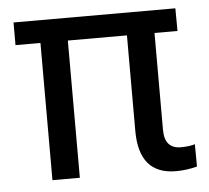

<svg xmlns="http://www.w3.org/2000/svg" viewBox="-42 -519 619 569"><g transform="rotate(-5 268.0 -234.5)"><path d="M431.6 -407.7V-120.1Q431.6 -91.3 443.8 -77.4Q456.1 -63.5 480.2 -63.5Q504.4 -63.5 522 -68.8L522.5 -2.4Q490.7 5.9 459.5 5.9Q349.6 5.9 349.6 -123.5V-407.7H173.8V0.5H92.3V-407.7H18.1V-475.1H499.5L500 -407.7Z"/></g></svg>

Font: Yantramanav
Style: Regular
Weight: 400
Version: Version 1.000;PS 1.0;hotconv 1.0.72;makeotf.lib2.5.5900; ttf